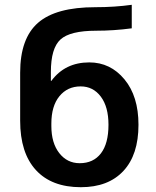

<svg xmlns="http://www.w3.org/2000/svg" viewBox="-20 -770 651 800"><path d="M317 10Q195 10 129.5 -61.5Q64 -133 64 -267V-467Q64 -610 138.5 -675Q213 -740 377 -740Q458 -740 529 -750V-652Q454 -642 381 -642Q272 -642 232 -605.5Q192 -569 192 -470V-433H194Q251 -510 352 -510Q440 -510 498.5 -439.5Q557 -369 557 -250Q557 -125 494 -57.5Q431 10 317 10ZM432 -250Q432 -325 400 -367.5Q368 -410 316 -410Q261 -410 227.5 -369Q194 -328 194 -255V-245Q194 -174 227 -132Q260 -90 312 -90Q369 -90 400.5 -131Q432 -172 432 -250Z"/></svg>

Font: Mplus 1p Bold
Style: Bold
Weight: 700
Version: Version 1.061